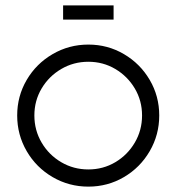

<svg xmlns="http://www.w3.org/2000/svg" viewBox="-20 -687 657 715"><path d="M44 -257Q44 -329 79.5 -389.5Q115 -450 176 -485.5Q237 -521 309 -521Q381 -521 441.5 -485.5Q502 -450 537.5 -389.5Q573 -329 573 -257Q573 -185 537.5 -124Q502 -63 441.5 -27.5Q381 8 309 8Q237 8 176 -27.5Q115 -63 79.5 -124Q44 -185 44 -257ZM509 -257Q509 -312 482 -357.5Q455 -403 409.5 -430Q364 -457 309 -457Q254 -457 208 -430Q162 -403 135 -357.5Q108 -312 108 -257Q108 -202 135 -156Q162 -110 208 -83Q254 -56 309 -56Q364 -56 409.5 -83Q455 -110 482 -156Q509 -202 509 -257ZM215 -667H403V-614H215Z"/></svg>

Font: Lineal Light
Style: Regular
Weight: 300
Designer: Created by Frank Adebiaye with contributions from Anton Moglia & Ariel Martín Pérez
Created by Frank ADEBIAYE with FontF
Foundry: Velvetyne Type Foundry
Version: Version 2.000